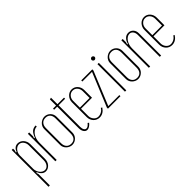

<svg xmlns="http://www.w3.org/2000/svg" viewBox="76 -1444 2444 2444"><g transform="rotate(-45 1297.5 -222.5)"><path d="M68 -436 79 -432Q104 -501 165 -501Q188 -501 207.5 -491.5Q227 -482 241.5 -465.5Q256 -449 264.5 -427.5Q273 -406 273 -381V-114Q273 -90 265 -68Q257 -46 242.5 -29.5Q228 -13 209.5 -3.5Q191 6 170 6Q140 6 116.5 -14Q93 -34 79 -71L68 -66L77 -37V168H53V-495H77V-465ZM77 -130Q77 -108 85 -87Q93 -66 106 -49.5Q119 -33 136.5 -23.5Q154 -14 172 -14Q205 -14 227 -43Q249 -72 249 -117V-381Q249 -423 225.5 -452Q202 -481 168 -481Q150 -481 133.5 -472Q117 -463 104.5 -448Q92 -433 84.5 -413Q77 -393 77 -371Z M368 -495V-425L359 -399L371 -395Q391 -451 418.5 -475.5Q446 -500 489 -500V-480Q464 -480 442 -466.5Q420 -453 403.5 -430.5Q387 -408 377.5 -377.5Q368 -347 368 -312V0H344V-495Z M647 -501Q669 -501 689 -492.5Q709 -484 724 -469Q739 -454 747.5 -434Q756 -414 756 -391V-104Q756 -82 747.5 -62Q739 -42 724 -27Q709 -12 689 -3Q669 6 646 6Q624 6 603.5 -3Q583 -12 567.5 -27Q552 -42 543 -62Q534 -82 534 -104V-391Q534 -413 543 -433Q552 -453 568 -468Q584 -483 604.5 -492Q625 -501 647 -501ZM647 -481Q605 -481 581.5 -454.5Q558 -428 558 -383V-112Q558 -67 581.5 -40.5Q605 -14 647 -14Q687 -14 709.5 -39.5Q732 -65 732 -112V-383Q732 -430 709.5 -455.5Q687 -481 647 -481Z M916 6Q888 6 870 -20Q852 -46 852 -85V-475H797V-495H852V-606L877 -612V-495H995V-475H877V-86Q877 -54 888.5 -34.5Q900 -15 920 -15Q948 -15 979 -55L995 -43Q977 -20 956 -7Q935 6 916 6Z M1024 -381Q1024 -406 1033 -427.5Q1042 -449 1057 -465.5Q1072 -482 1092.5 -491.5Q1113 -501 1136 -501Q1159 -501 1179 -492Q1199 -483 1214 -466.5Q1229 -450 1237.5 -428.5Q1246 -407 1246 -381V-242H1048V-112Q1048 -92 1055 -74.5Q1062 -57 1073.5 -43.5Q1085 -30 1100.5 -22Q1116 -14 1134 -14Q1165 -14 1192.5 -30Q1220 -46 1234 -72L1251 -62Q1206 6 1139 6Q1115 6 1094 -3Q1073 -12 1057.5 -28.5Q1042 -45 1033 -67Q1024 -89 1024 -114ZM1222 -262V-383Q1222 -425 1197.5 -453Q1173 -481 1136 -481Q1099 -481 1073.5 -453Q1048 -425 1048 -383V-262Z M1291 0V-20L1479 -475H1305V-495H1504V-475L1317 -20H1516V0Z M1582 -586Q1582 -597 1590.5 -605Q1599 -613 1609 -613Q1620 -613 1629 -605Q1638 -597 1638 -586Q1638 -575 1629 -566.5Q1620 -558 1609 -558Q1599 -558 1590.5 -566.5Q1582 -575 1582 -586ZM1621 -495V0H1597V-495Z M1833 -501Q1855 -501 1875 -492.5Q1895 -484 1910 -469Q1925 -454 1933.5 -434Q1942 -414 1942 -391V-104Q1942 -82 1933.5 -62Q1925 -42 1910 -27Q1895 -12 1875 -3Q1855 6 1832 6Q1810 6 1789.5 -3Q1769 -12 1753.5 -27Q1738 -42 1729 -62Q1720 -82 1720 -104V-391Q1720 -413 1729 -433Q1738 -453 1754 -468Q1770 -483 1790.5 -492Q1811 -501 1833 -501ZM1833 -481Q1791 -481 1767.5 -454.5Q1744 -428 1744 -383V-112Q1744 -67 1767.5 -40.5Q1791 -14 1833 -14Q1873 -14 1895.5 -39.5Q1918 -65 1918 -112V-383Q1918 -430 1895.5 -455.5Q1873 -481 1833 -481Z M2053 -402Q2065 -449 2092 -475Q2119 -501 2156 -501Q2196 -501 2222 -473Q2248 -445 2248 -402V0H2224V-394Q2224 -433 2205.5 -457Q2187 -481 2158 -481Q2137 -481 2117.5 -468.5Q2098 -456 2083 -434.5Q2068 -413 2059.5 -385.5Q2051 -358 2051 -328V0H2027V-495H2051V-435L2042 -406Z M2328 -381Q2328 -406 2337 -427.5Q2346 -449 2361 -465.5Q2376 -482 2396.5 -491.5Q2417 -501 2440 -501Q2463 -501 2483 -492Q2503 -483 2518 -466.5Q2533 -450 2541.5 -428.5Q2550 -407 2550 -381V-242H2352V-112Q2352 -92 2359 -74.5Q2366 -57 2377.5 -43.5Q2389 -30 2404.5 -22Q2420 -14 2438 -14Q2469 -14 2496.5 -30Q2524 -46 2538 -72L2555 -62Q2510 6 2443 6Q2419 6 2398 -3Q2377 -12 2361.5 -28.5Q2346 -45 2337 -67Q2328 -89 2328 -114ZM2526 -262V-383Q2526 -425 2501.5 -453Q2477 -481 2440 -481Q2403 -481 2377.5 -453Q2352 -425 2352 -383V-262Z"/></g></svg>

Font: Moniqa Thin Paragraph
Style: Regular
Weight: 100
Designer: Rajesh Rajput
Foundry: Rajesh Rajput
Version: Version 1.000